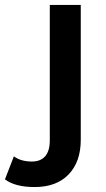

<svg xmlns="http://www.w3.org/2000/svg" viewBox="-113 -554 428 775"><path d="M-93 170 -57 77Q-29 98 16 98Q51 98 69.5 76.5Q88 55 88 13V-534H213V10Q213 99 164 150Q115 201 27 201Q-52 201 -93 170Z"/></svg>

Font: CMG Sans SemiBold
Style: Regular
Weight: 600
Designer: Julieta Ulanovsky
Foundry: Julieta Ulanovsky
Version: Version 7.200